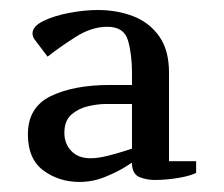

<svg xmlns="http://www.w3.org/2000/svg" viewBox="-20 -740 443 380"><path d="M241.2 -418Q241.2 -418 225.8 -408.4Q210.4 -398.9 186.8 -389.4Q163.1 -379.9 137.2 -379.9Q96.7 -379.9 65.9 -402.6Q35.2 -425.3 35.2 -474.1Q35.2 -527.8 80.6 -549.8Q126 -571.8 197.3 -571.8H241.2V-596.2Q241.2 -632.3 233.4 -659.7Q225.6 -687 192.4 -687Q161.1 -687 129.4 -666.7Q97.7 -646.5 74.2 -627.9L48.3 -662.1Q44.4 -667.5 44.4 -673.8Q44.4 -688 65.9 -698.5Q87.4 -709 117.7 -714.6Q147.9 -720.2 173.3 -720.2Q211.9 -720.2 243.9 -707.8Q275.9 -695.3 295.2 -668Q314.5 -640.6 314.5 -596.2V-420.9H368.2V-397.9Q357.4 -392.1 333.3 -387.9Q309.1 -383.8 286.1 -383.8Q271 -383.8 256.8 -389.2Q242.7 -394.5 241.2 -414.1ZM159.2 -426.8Q173.8 -426.8 193.1 -431.6Q212.4 -436.5 226.8 -441.2Q241.2 -445.8 241.2 -445.8V-534.2H189.5Q173.8 -534.2 154.5 -529.8Q135.3 -525.4 121.3 -513.2Q107.4 -501 107.4 -477.1Q107.4 -455.6 121.1 -441.2Q134.8 -426.8 159.2 -426.8Z"/></svg>

Font: Artifika
Style: Regular
Weight: 400
Designer: Yulya Zhdanova, Ivan Petrov | Cyreal.org
Foundry: Cyreal.org
Version: Version 1.102; ttfautohint (v1.8.4.7-5d5b)